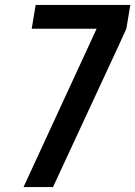

<svg xmlns="http://www.w3.org/2000/svg" viewBox="-20 -755 546 775"><path d="M75 0 370 -639H108L124 -735H506L490 -639L459 -571L194 0Z"/></svg>

Font: Iosevka Web
Style: Bold Italic
Weight: 700
Italic angle: -9°
Monospace: yes
Designer: Belleve Invis
Foundry: Belleve Invis
Version: Version 28.0.3; ttfautohint (v1.8.3)